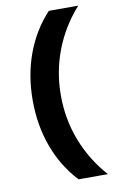

<svg xmlns="http://www.w3.org/2000/svg" viewBox="-92 -766 570 927"><g transform="rotate(-10 193.0 -303.0)"><path d="M64 -303Q64 -426 103 -531.5Q142 -637 216 -716H360Q283 -630 242.5 -524.5Q202 -419 202 -303Q202 -187 242.5 -81.5Q283 24 360 110H216Q142 31 103 -74.5Q64 -180 64 -303Z"/></g></svg>

Font: Uncut Sans Variable
Style: Regular
Weight: 400
Designer: Kasper Nordkvist
Foundry: UNCUT.wtf
Version: Version 1.303;Glyphs 3.1.2 (3151)